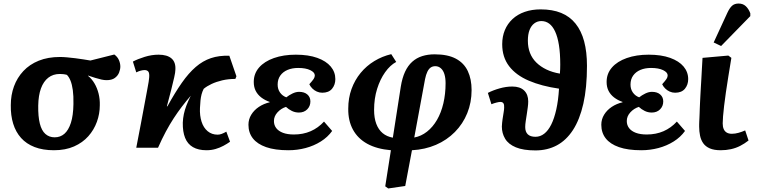

<svg xmlns="http://www.w3.org/2000/svg" viewBox="-20 -835 4283 1085"><path d="M285 14Q222 14 175.5 -4Q129 -22 99 -55.5Q69 -89 54.5 -136Q40 -183 41 -241Q41 -298 59 -347Q77 -396 112 -433.5Q147 -471 199 -492Q251 -513 319 -513Q336 -513 358.5 -511Q381 -509 405 -506Q429 -503 451 -499.5Q473 -496 491 -493L626 -527Q644 -514 652 -495.5Q660 -477 660 -459Q660 -443 653 -425Q646 -407 629 -394.5Q612 -382 582 -382Q569 -382 553 -385.5Q537 -389 518 -395Q499 -401 478 -408V-406Q499 -389 514 -363.5Q529 -338 537 -306.5Q545 -275 544 -240Q544 -192 527.5 -146.5Q511 -101 479 -65Q447 -29 398.5 -7.5Q350 14 285 14ZM289 -59Q321 -59 344 -79Q367 -99 380.5 -140.5Q394 -182 395 -247Q396 -293 391.5 -325.5Q387 -358 378.5 -379Q370 -400 358 -412Q347 -415 337 -416Q327 -417 318 -417Q280 -417 253 -396Q226 -375 211.5 -335.5Q197 -296 196 -238Q195 -177 205 -137Q215 -97 236.5 -78Q258 -59 289 -59Z M1147 14Q1101 14 1070.5 -3.5Q1040 -21 1026 -56Q1012 -91 1013 -142Q1014 -167 1019 -190.5Q1024 -214 1033.5 -239Q1043 -264 1058 -294Q1032 -264 1008 -232.5Q984 -201 961.5 -166.5Q939 -132 917 -91Q895 -50 873 0H750Q765 -77 776.5 -138Q788 -199 796.5 -245Q805 -291 811 -322.5Q817 -354 820 -372.5Q823 -391 823 -397Q825 -421 818.5 -430Q812 -439 797 -439Q788 -439 776 -436Q764 -433 750 -426L731 -487Q757 -501 797 -513.5Q837 -526 876 -526Q925 -526 949.5 -504.5Q974 -483 971 -440Q971 -427 964.5 -398Q958 -369 947.5 -327.5Q937 -286 923 -234H926Q969 -312 1007.5 -367Q1046 -422 1086 -456.5Q1126 -491 1172 -506.5Q1218 -522 1276 -520L1316 -404L1310 -389Q1270 -389 1236 -381Q1202 -373 1175.5 -360.5Q1149 -348 1131 -333Q1123 -317 1119 -301.5Q1115 -286 1113 -267.5Q1111 -249 1110 -225Q1108 -182 1119 -147.5Q1130 -113 1153.5 -93.5Q1177 -74 1210 -74Q1221 -74 1233 -78.5Q1245 -83 1259 -91L1280 -34Q1263 -22 1242.5 -11Q1222 0 1198 7Q1174 14 1147 14Z M1610 14Q1534 14 1484 -3.5Q1434 -21 1409 -53Q1384 -85 1384 -130Q1384 -161 1400 -187Q1416 -213 1443 -231Q1470 -249 1504 -257V-259Q1476 -269 1456 -284.5Q1436 -300 1425 -321.5Q1414 -343 1414 -372Q1414 -419 1444 -453.5Q1474 -488 1528 -507Q1582 -526 1652 -526Q1723 -526 1773 -508Q1823 -490 1849 -459Q1875 -428 1875 -388Q1875 -356 1856.5 -333.5Q1838 -311 1801 -311Q1785 -311 1770.5 -317.5Q1756 -324 1745 -335Q1734 -346 1728 -359Q1746 -379 1752.5 -389Q1759 -399 1759 -409Q1759 -426 1733.5 -438.5Q1708 -451 1665 -451Q1631 -451 1605 -440Q1579 -429 1564 -408Q1549 -387 1549 -357Q1549 -331 1562.5 -312Q1576 -293 1598 -285Q1613 -297 1632.5 -306.5Q1652 -316 1670 -316Q1700 -316 1717 -301Q1734 -286 1734 -262Q1734 -235 1716 -217Q1698 -199 1669 -199Q1648 -199 1629.5 -208Q1611 -217 1596 -231Q1568 -222 1548 -200Q1528 -178 1528 -151Q1528 -128 1541 -111Q1554 -94 1579 -84.5Q1604 -75 1641 -75Q1693 -75 1735.5 -93.5Q1778 -112 1811 -148L1857 -95Q1832 -60 1793 -35.5Q1754 -11 1707 1.5Q1660 14 1610 14Z M2174 230 2157 218 2189 14Q2109 7 2055.5 -22.5Q2002 -52 1974.5 -102.5Q1947 -153 1948 -221Q1948 -281 1966.5 -332Q1985 -383 2018 -423Q2051 -463 2095.5 -490Q2140 -517 2191 -529L2219 -485Q2185 -467 2156.5 -427Q2128 -387 2111 -332.5Q2094 -278 2094 -214Q2094 -168 2106.5 -135Q2119 -102 2142.5 -82.5Q2166 -63 2200 -57L2245 -346Q2253 -395 2269 -429.5Q2285 -464 2309.5 -486Q2334 -508 2366 -518Q2398 -528 2436 -528Q2510 -528 2556 -503.5Q2602 -479 2623.5 -433.5Q2645 -388 2645 -326Q2645 -256 2620.5 -195.5Q2596 -135 2550.5 -89Q2505 -43 2443.5 -16.5Q2382 10 2308 14L2270 216ZM2321 -58Q2360 -65 2393 -91Q2426 -117 2449.5 -157.5Q2473 -198 2485.5 -251Q2498 -304 2498 -365Q2498 -394 2491.5 -415.5Q2485 -437 2471.5 -449Q2458 -461 2440 -461Q2425 -461 2414 -453.5Q2403 -446 2395 -429.5Q2387 -413 2382 -388Z M3006 15Q2937 15 2895 -2.5Q2853 -20 2834.5 -51Q2816 -82 2816 -120Q2817 -141 2820 -161.5Q2823 -182 2826 -199.5Q2829 -217 2829 -227Q2830 -243 2825 -251Q2820 -259 2807 -259Q2800 -259 2786 -255.5Q2772 -252 2757 -246L2737 -310Q2766 -325 2803 -335.5Q2840 -346 2875 -346Q2919 -346 2942 -323.5Q2965 -301 2965 -262Q2965 -247 2962.5 -228.5Q2960 -210 2957 -190Q2954 -170 2951 -151Q2948 -132 2948 -117Q2948 -90 2962.5 -76Q2977 -62 3006 -62Q3033 -62 3055.5 -79.5Q3078 -97 3095 -131Q3112 -165 3123.5 -216Q3135 -267 3139 -334Q3041 -348 2968.5 -379Q2896 -410 2857 -461Q2818 -512 2818 -585Q2818 -629 2833 -665Q2848 -701 2876.5 -727.5Q2905 -754 2945.5 -768Q2986 -782 3035 -782Q3102 -782 3151 -762Q3200 -742 3232.5 -701.5Q3265 -661 3281 -601.5Q3297 -542 3297 -463Q3297 -339 3276.5 -249Q3256 -159 3218 -100.5Q3180 -42 3126.5 -13.5Q3073 15 3006 15ZM3144 -419Q3145 -432 3145.5 -444.5Q3146 -457 3146 -470Q3146 -534 3138.5 -580.5Q3131 -627 3117 -657Q3103 -687 3083.5 -701.5Q3064 -716 3039 -716Q3017 -716 2999.5 -703Q2982 -690 2972.5 -665.5Q2963 -641 2963 -605Q2963 -567 2975 -536Q2987 -505 3011 -481.5Q3035 -458 3068.5 -442Q3102 -426 3144 -419Z M3604 14Q3528 14 3478 -3.5Q3428 -21 3403 -53Q3378 -85 3378 -130Q3378 -161 3394 -187Q3410 -213 3437 -231Q3464 -249 3498 -257V-259Q3470 -269 3450 -284.5Q3430 -300 3419 -321.5Q3408 -343 3408 -372Q3408 -419 3438 -453.5Q3468 -488 3522 -507Q3576 -526 3646 -526Q3717 -526 3767 -508Q3817 -490 3843 -459Q3869 -428 3869 -388Q3869 -356 3850.5 -333.5Q3832 -311 3795 -311Q3779 -311 3764.5 -317.5Q3750 -324 3739 -335Q3728 -346 3722 -359Q3740 -379 3746.5 -389Q3753 -399 3753 -409Q3753 -426 3727.5 -438.5Q3702 -451 3659 -451Q3625 -451 3599 -440Q3573 -429 3558 -408Q3543 -387 3543 -357Q3543 -331 3556.5 -312Q3570 -293 3592 -285Q3607 -297 3626.5 -306.5Q3646 -316 3664 -316Q3694 -316 3711 -301Q3728 -286 3728 -262Q3728 -235 3710 -217Q3692 -199 3663 -199Q3642 -199 3623.5 -208Q3605 -217 3590 -231Q3562 -222 3542 -200Q3522 -178 3522 -151Q3522 -128 3535 -111Q3548 -94 3573 -84.5Q3598 -75 3635 -75Q3687 -75 3729.5 -93.5Q3772 -112 3805 -148L3851 -95Q3826 -60 3787 -35.5Q3748 -11 3701 1.5Q3654 14 3604 14Z M4053 14Q4015 14 3991 3.5Q3967 -7 3954 -25.5Q3941 -44 3936 -68.5Q3931 -93 3931 -119Q3931 -124 3931 -131.5Q3931 -139 3931.5 -148Q3932 -157 3932.5 -168Q3933 -179 3933.5 -192.5Q3934 -206 3934.5 -222Q3935 -238 3936 -256.5Q3937 -275 3938 -296Q3939 -317 3940.5 -341Q3942 -365 3943.5 -391.5Q3945 -418 3946.5 -447Q3948 -476 3950 -508L4096 -521L4113 -508Q4104 -453 4096 -403.5Q4088 -354 4082 -312.5Q4076 -271 4072 -237Q4068 -203 4066 -178Q4064 -153 4064 -138Q4064 -119 4069.5 -106Q4075 -93 4086.5 -86Q4098 -79 4116 -79Q4134 -79 4153.5 -84.5Q4173 -90 4191 -98L4210 -41Q4187 -23 4162.5 -10.5Q4138 2 4110.5 8Q4083 14 4053 14ZM4055 -575 4013 -595 4090 -762Q4103 -790 4117 -802.5Q4131 -815 4154 -815Q4178 -815 4194 -800.5Q4210 -786 4220 -760V-744Z"/></svg>

Font: Literata
Style: Bold Italic
Weight: 700
Italic angle: -2°
Designer: Latin by Veronika Burian and Jose Scaglione. Greek by Irene Vlachou. Cyrillic by Vera Evstafieva
Foundry: TypeTogether
Version: Version 3.103;gftools[0.9.29]